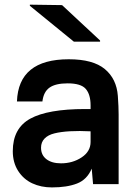

<svg xmlns="http://www.w3.org/2000/svg" viewBox="-20 -795 589 829"><path d="M276.9 -539.1Q381.8 -539.1 432.6 -496.8Q483.4 -454.6 488.8 -380.9Q492.2 -334 492.2 -300.8V0H381.8L376 -66.9Q356 -19.5 312.7 -2.7Q269.5 14.2 204.1 14.2Q157.2 14.2 119.4 -3.4Q81.5 -21 58.3 -57.1Q35.2 -93.3 35.2 -142.1Q35.2 -241.2 110.8 -282.7Q186.5 -324.2 347.2 -324.2H371.1V-339.8Q371.1 -387.2 350.3 -411.1Q329.6 -435.1 272 -435.1Q219.7 -435.1 193.8 -416.7Q168 -398.4 163.1 -356.9H53.2Q59.6 -539.1 276.9 -539.1ZM108.9 -770V-774.9L248 -772.9L412.1 -620.1V-615.2H298.8ZM157.2 -157.2Q157.2 -125.5 180.4 -107.7Q203.6 -89.8 243.2 -89.8Q293.9 -89.8 332.5 -115.5Q371.1 -141.1 371.1 -182.1V-228Q322.3 -230.5 282.7 -228.3Q243.2 -226.1 215.3 -219.2Q187.5 -212.4 172.4 -196.8Q157.2 -181.2 157.2 -157.2Z"/></svg>

Font: Nacelle SemiBold
Style: Regular
Weight: 600
Designer: Sora Sagano
Foundry: Sora Sagano
Version: Version 1.000;FEAKit 1.0